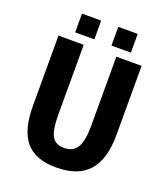

<svg xmlns="http://www.w3.org/2000/svg" viewBox="-148 -915 896 1029"><g transform="rotate(20 300.0 -401.0)"><path d="M292.5 9.8Q172.4 9.8 117.7 -55.7Q63 -121.1 63 -257.8V-658.7H207V-259.3Q207 -173.8 226.8 -138.4Q246.6 -103 296.4 -103Q347.2 -103 370.1 -140.6Q393.1 -178.2 393.1 -264.2V-658.7H537.1V-265.1Q537.1 -125.5 476.8 -57.9Q416.5 9.8 292.5 9.8ZM348.1 -705.6V-812.5H459V-705.6ZM141.1 -705.6V-812.5H250.5V-705.6Z"/></g></svg>

Font: Cousine
Style: Bold
Weight: 700
Monospace: yes
Designer: Steve Matteson
Foundry: Ascender Corporation
Version: Version 1.20